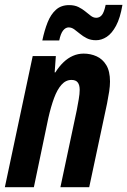

<svg xmlns="http://www.w3.org/2000/svg" viewBox="-27 -778 529 798"><path d="M-6.8 0 108.9 -544.9H205.1L200.2 -477.1H203.1Q218.3 -501.5 236.6 -519Q254.9 -536.6 276.1 -545.9Q297.4 -555.2 320.8 -555.2Q349.6 -555.2 374.5 -543.9Q399.4 -532.7 414.8 -507.3Q430.2 -481.9 430.2 -439Q430.2 -420.9 426.8 -397.9Q423.3 -375 418 -348.1L343.8 0H224.1L292 -319.8Q296.4 -343.3 300.3 -365.7Q304.2 -388.2 304.2 -404.8Q304.2 -424.8 296.1 -435.3Q288.1 -445.8 270 -445.8Q246.6 -445.8 228.8 -426Q210.9 -406.2 197.8 -370.6Q184.6 -335 173.8 -287.1L113.8 0ZM148.9 -609.9Q157.7 -651.9 170.9 -685.1Q184.1 -718.3 205.6 -737.5Q227.1 -756.8 260.3 -756.8Q282.7 -756.8 299.1 -748.8Q315.4 -740.7 327.6 -730.5Q339.8 -720.2 350.6 -712.2Q361.3 -704.1 373 -704.1Q387.2 -704.1 396.5 -715.6Q405.8 -727.1 412.1 -757.8H481.9Q472.7 -703.1 455.3 -670.9Q438 -638.7 416.5 -624.8Q395 -610.8 372.1 -610.8Q350.1 -610.8 334 -618.9Q317.9 -627 305.4 -637.5Q293 -647.9 281.7 -656Q270.5 -664.1 258.3 -664.1Q245.6 -664.1 235.4 -651.4Q225.1 -638.7 219.2 -609.9Z"/></svg>

Font: Open Sans Condensed
Style: Italic
Weight: 400
Width: 3
Italic angle: -12°
Designer: Monotype Design Team
Foundry: Monotype Imaging Inc.
Version: Version 3.000